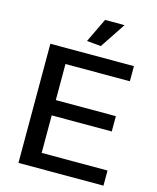

<svg xmlns="http://www.w3.org/2000/svg" viewBox="-138 -1057 943 1152"><g transform="rotate(15 333.5 -481.5)"><path d="M297 -813 369 -963H490L385 -805ZM89 -740H608V-646H208V-422H581V-327H208V-94H617V0H89Z"/></g></svg>

Font: Encode Sans Wide
Style: Medium
Weight: 500
Designer: Pablo Impallari, Andres Torresi
Foundry: Pablo Impallari, Andres Torresi
Version: Version 1.000; ttfautohint (v1.00) -l 8 -r 50 -G 200 -x 14 -